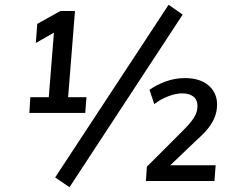

<svg xmlns="http://www.w3.org/2000/svg" viewBox="-20 -758 979 804"><path d="M182 -323 208 -648 244 -643 130 -578 136 -658 233 -712H294L263 -323ZM103 -285 107 -351H342L337 -285ZM271 26 211 -15 686 -738 745 -697ZM591 0 595 -60 750 -215Q780 -245 793.5 -267.5Q807 -290 807 -314Q807 -340 790 -353.5Q773 -367 743 -367Q717 -367 685 -355Q653 -343 626 -322L606 -382Q634 -402 673 -416.5Q712 -431 755 -431Q817 -431 853 -400.5Q889 -370 889 -320Q889 -296 881 -272.5Q873 -249 854.5 -224.5Q836 -200 804 -172L667 -41L664 -66H883L878 0Z"/></svg>

Font: Muli Medium
Style: Italic
Weight: 500
Italic angle: -4.541°
Designer: Vernon Adams
Foundry: Vernon Adams
Version: Version 2.100; ttfautohint (v1.8.1.43-b0c9)